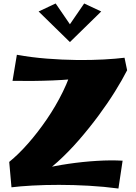

<svg xmlns="http://www.w3.org/2000/svg" viewBox="-20 -1065 783 1104"><path d="M187 -42 33 -134Q86 -177 141.5 -240Q197 -303 249 -379Q301 -455 341.5 -537.5Q382 -620 404 -703L711 -661Q683 -606 641 -538.5Q599 -471 546 -399.5Q493 -328 433.5 -259.5Q374 -191 311.5 -134.5Q249 -78 187 -42ZM661 19Q579 8 491 3Q403 -2 319.5 -2Q236 -2 165 2Q94 6 46 12L33 -134L223 -94Q292 -111 373.5 -123Q455 -135 536.5 -140Q618 -145 685 -141ZM52 -600 77 -750Q160 -735 248.5 -728Q337 -721 421 -720Q505 -719 576.5 -723Q648 -727 696 -733L711 -661Q606 -635 500 -621Q394 -607 283.5 -602.5Q173 -598 52 -600ZM300 -1045 396 -905 382 -823 202 -999ZM464 -1045 562 -999 382 -823 368 -905Z"/></svg>

Font: Marhey
Style: Bold
Weight: 700
Designer: Nur Syamsi & Bustanul Arifin
Foundry: Namelatype
Version: Version 1.000